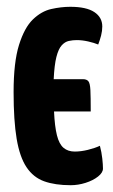

<svg xmlns="http://www.w3.org/2000/svg" viewBox="-20 -530 333 565"><path d="M188 15Q142 15 110 3.5Q78 -8 58 -38Q38 -68 29 -121.5Q20 -175 20 -259Q20 -347 36 -398Q52 -449 77 -473Q102 -497 131 -503.5Q160 -510 187 -510Q234 -510 257.5 -494.5Q281 -479 281 -452Q281 -439 277.5 -425.5Q274 -412 269 -399Q257 -404 239.5 -408Q222 -412 206 -412Q194 -412 182.5 -409.5Q171 -407 161.5 -396.5Q152 -386 146 -362.5Q140 -339 138 -297H224Q235 -297 240 -291Q245 -285 246 -265Q247 -245 247 -202H139Q141 -158 147.5 -132Q154 -106 167 -95Q180 -84 200 -84Q218 -84 238.5 -89Q259 -94 274 -101Q279 -82 281 -63.5Q283 -45 283 -34Q283 -22 268.5 -10.5Q254 1 232 8Q210 15 188 15Z"/></svg>

Font: Yanone Kaffeesatz
Style: Bold
Weight: 700
Designer: Yanone (Cyrillic: Daniel Pouzeot, Huerta Tipografica, and Cyreal)
Foundry: Yanone
Version: Version 2.003